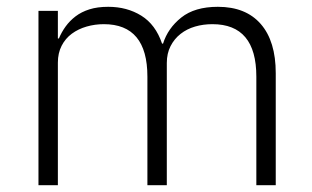

<svg xmlns="http://www.w3.org/2000/svg" viewBox="-20 -544 916 564"><path d="M93 0V-512H150V-431H153Q161 -450 173 -466.5Q185 -483 202 -496Q219 -509 242.5 -516.5Q266 -524 298 -524Q353 -524 395 -498Q437 -472 456 -416H459Q473 -461 512.5 -492.5Q552 -524 620 -524Q702 -524 746 -473.5Q790 -423 790 -329V0H733V-319Q733 -473 604 -473Q577 -473 553 -466Q529 -459 510.5 -444.5Q492 -430 481 -408.5Q470 -387 470 -359V0H413V-319Q413 -473 285 -473Q259 -473 234.5 -466Q210 -459 191 -445Q172 -431 161 -409.5Q150 -388 150 -360V0Z"/></svg>

Font: IBM Plex Thai Light
Style: Regular
Weight: 300
Designer: Mike Abbink, Paul van der Laan, Pieter van Rosmalen, Ben Mitchell, Mark Frömberg
Foundry: Bold Monday
Version: Version 1.0